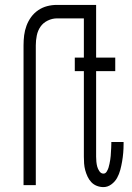

<svg xmlns="http://www.w3.org/2000/svg" viewBox="-20 -755 540 783"><path d="M76 0V-570Q76 -591 78.5 -611Q81 -631 88 -650Q95 -669 107 -685.5Q119 -702 136 -713.5Q153 -725 172.5 -730Q192 -735 212 -735H347V-680H212Q193 -680 174.5 -671Q156 -662 145 -646Q134 -630 130 -610Q126 -590 126 -570V0ZM402 8Q388 8 375 3Q362 -2 352.5 -12Q343 -22 337 -35Q331 -48 327.5 -61Q324 -74 323 -88Q322 -102 322 -116V-465H285V-520H322V-735H372V-520H450V-465H372V-116Q372 -106 373 -95.5Q374 -85 376.5 -75.5Q379 -66 385.5 -56.5Q392 -47 402 -47Q410 -47 415 -55Q420 -63 422.5 -71Q425 -79 426.5 -87Q428 -95 429.5 -103Q431 -111 431.5 -119.5Q432 -128 432.5 -136Q433 -144 433.5 -152.5Q434 -161 434 -169V-176H484V-167Q484 -149 482.5 -131.5Q481 -114 478 -96.5Q475 -79 470.5 -62Q466 -45 457.5 -29.5Q449 -14 434 -3Q419 8 402 8Z"/></svg>

Font: Iosevka Fixed Light
Style: Regular
Weight: 300
Monospace: yes
Designer: Belleve Invis
Foundry: Belleve Invis
Version: Version 32.3.0